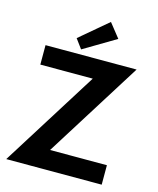

<svg xmlns="http://www.w3.org/2000/svg" viewBox="-127 -965 869 1054"><g transform="rotate(15 307.0 -438.0)"><path d="M57 -660H574.5L230 -110.5H553V0H10.5L355 -549.5H57ZM251.5 -688 212 -741.5 371 -876 434 -796.5Z"/></g></svg>

Font: League Spartan Thin SemiBold
Style: Regular
Weight: 600
Version: Version 2.002